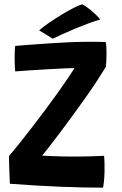

<svg xmlns="http://www.w3.org/2000/svg" viewBox="-20 -859 562 886"><path d="M455.5 7Q367 7 259.8 2.8Q152.5 -1.5 25.5 -11Q25 -25 24 -49.2Q23 -73.5 22.2 -98.5Q21.5 -123.5 21.5 -139.5Q42 -162.5 69.5 -197Q97 -231.5 128 -271.8Q159 -312 190 -353.5Q221 -395 248 -433Q275 -471 295 -500.5Q315 -530 324 -545Q311 -545 279.2 -543.5Q247.5 -542 206.5 -539.8Q165.5 -537.5 124 -534.8Q82.5 -532 50 -529.5Q49 -540.5 48.2 -557.2Q47.5 -574 47.5 -589.5Q47.5 -606.5 48 -621.8Q48.5 -637 50 -647Q77 -649.5 116.8 -652.5Q156.5 -655.5 202 -658.5Q247.5 -661.5 292.5 -663.8Q337.5 -666 374.5 -666Q384.5 -666.5 403.5 -666.2Q422.5 -666 441 -665.8Q459.5 -665.5 468 -665Q470 -654.5 470.8 -639.5Q471.5 -624.5 471.5 -610Q471.5 -590.5 470.5 -574Q469.5 -557.5 468.5 -550.5Q452.5 -524 428.5 -487.2Q404.5 -450.5 375.5 -409.5Q346.5 -368.5 316.2 -327Q286 -285.5 258.2 -248.5Q230.5 -211.5 208.5 -183.5Q186.5 -155.5 174.5 -141Q189 -140 214 -138.8Q239 -137.5 269.8 -137Q300.5 -136.5 331.5 -136.5Q362 -136.5 395.2 -137.5Q428.5 -138.5 460.5 -140Q461.5 -128.5 462.2 -109.2Q463 -90 462.5 -70Q462 -46 459.8 -24Q457.5 -2 455.5 7ZM361 -839Q380.5 -827.5 398.2 -812.8Q416 -798 427.8 -785.8Q439.5 -773.5 442.5 -768.5Q423 -764 392 -752.5Q361 -741 327.2 -727Q293.5 -713 265.5 -700.2Q237.5 -687.5 223.5 -680.5L160.5 -719Q177.5 -734 205.8 -753.5Q234 -773 265 -791.8Q296 -810.5 322.2 -823.8Q348.5 -837 361 -839Z"/></svg>

Font: Grandstander Thin SemiBold
Style: Regular
Weight: 600
Version: Version 1.200